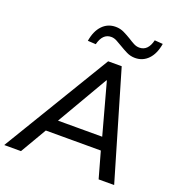

<svg xmlns="http://www.w3.org/2000/svg" viewBox="-191 -1055 1093 1185"><g transform="rotate(20 356.0 -462.5)"><path d="M-30 0 396 -705H485L692 0H590L534 -200L574 -172H147L197 -200L80 0ZM426 -591 217 -232 196 -255H551L527 -232L429 -591ZM288 -778 235 -781Q246 -848 281 -884.5Q316 -921 368 -921Q398 -921 423.5 -908.5Q449 -896 472 -882Q492 -869 510 -859.5Q528 -850 547 -850Q604 -850 622 -925L676 -921Q665 -854 630 -817.5Q595 -781 544 -781Q514 -781 488 -794Q462 -807 439 -821Q419 -833 400.5 -843Q382 -853 363 -853Q307 -853 288 -778Z"/></g></svg>

Font: Mulish ExtraLight SemiBold
Style: Italic
Weight: 600
Italic angle: -9°
Version: Version 3.603